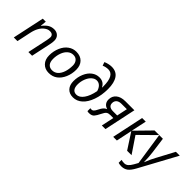

<svg xmlns="http://www.w3.org/2000/svg" viewBox="85 -1787 3043 3043"><g transform="rotate(45 1607.0 -265.0)"><path d="M438 -414.1Q438.5 -439.5 420.9 -457.5Q403.3 -476.1 362.3 -476.1Q321.3 -476.1 280.3 -446.8Q191.4 -383.8 160.2 -231.9L110.8 0H28.8L143.1 -535.2H210.9L200.2 -436H205.1Q252 -496.1 295.9 -520.5Q339.8 -544.9 393.6 -544.9Q448.2 -544.9 484.4 -510.7Q520.5 -476.6 520 -416Q520 -377.4 508.8 -328.1L439 0H356L428.2 -337.9Q438 -388.7 438 -414.1Z M1006.3 -347.2Q1005.9 -403.3 975.6 -438.5Q945.3 -473.6 892.6 -473.1Q839.8 -473.1 797.9 -437Q755.9 -401.4 732.4 -336.9Q709 -272.5 709 -201.2Q709 -129.9 740.2 -94.7Q771.5 -59.6 825.2 -60.1Q879.9 -60.1 920.4 -95.7Q960.9 -131.8 983.4 -197.3Q1005.9 -262.7 1006.3 -347.2ZM891.1 -542Q983.9 -542 1037.6 -487.3Q1091.3 -432.6 1091.3 -337.9Q1091.3 -244.1 1056.2 -162.6Q1021 -81.1 960.9 -36.6Q901.4 7.8 816.4 7.8Q731.4 7.8 678.2 -47.4Q625 -102.5 625 -196.8Q625 -291 660.6 -373Q696.3 -455.1 756.8 -498Q817.4 -542 891.1 -542Z M1369.1 -59.1Q1436 -59.1 1488.5 -133.1Q1541 -207 1564.9 -333Q1549.8 -387.7 1517.8 -418.5Q1485.8 -449.2 1441.9 -449.2Q1397.9 -449.2 1357.7 -413.3Q1317.4 -377.4 1293.7 -315.9Q1270 -254.4 1270 -189.5Q1270 -124.5 1295.7 -91.8Q1321.3 -59.1 1369.1 -59.1ZM1581.1 -456.1Q1581.1 -702.1 1446.3 -702.1Q1391.6 -702.1 1341.3 -679.2L1320.3 -738.8Q1347.7 -752.4 1386.5 -761.2Q1425.3 -770 1456.1 -770Q1560.5 -770 1612.3 -694.3Q1664.1 -618.7 1664.1 -478.5Q1664.1 -338.4 1623.5 -224.6Q1583 -110.8 1515.1 -50.5Q1447.3 9.8 1362.8 9.8Q1278.3 9.8 1232.2 -41.3Q1186 -92.3 1186 -181.2Q1186 -270 1219.5 -348.6Q1252.9 -427.2 1310.1 -470.2Q1367.2 -513.2 1437 -513.2Q1535.2 -513.2 1577.1 -428.2H1580.1L1581.1 -443.8Z M1979 -462.9Q1924.3 -462.9 1894.8 -437Q1865.2 -411.1 1865.2 -366.2Q1865.2 -284.2 1970.2 -284.2H2062L2100.1 -462.9ZM1979 -211.9Q1938 -211.9 1914.3 -194.8Q1890.6 -177.7 1862.8 -119.1Q1835 -60.5 1807.1 -27.3Q1779.3 5.9 1718.3 5.9Q1694.3 5.9 1680.2 0V-64.9Q1690.4 -62 1709 -62Q1727.5 -62 1744.1 -77.1Q1760.7 -92.3 1782.2 -136.2Q1803.7 -180.2 1824.5 -204.8Q1845.2 -229.5 1879.4 -243.2Q1834 -256.3 1809.6 -287.8Q1785.2 -319.3 1785.2 -366.2Q1785.2 -443.8 1841.1 -489.5Q1897 -535.2 1994.1 -535.2H2196.3L2083 0H2002L2047.4 -211.9Z M2648.9 -535.2H2752.9L2484.9 -271L2668 0H2568.8L2395 -267.1L2338.9 0H2256.8L2370.1 -535.2H2451.2L2396 -276.9Z M2885.3 -64H2888.2Q2935.5 -181.2 2968.3 -237.8L3127 -535.2H3213.9L2874 90.8Q2828.6 174.8 2784.2 207.5Q2739.7 240.2 2677.2 240.2Q2642.1 240.2 2608.9 230V164.1Q2639.6 172.9 2676.3 172.9Q2712.9 172.9 2741.2 148.4Q2769.5 124 2796.9 75.2L2834 8.8L2752.9 -535.2H2835L2871.1 -269Q2876 -235.4 2880.9 -169.9Q2885.7 -104.5 2885.3 -64Z"/></g></svg>

Font: OpenSans-Italic
Style: Italic
Weight: 400
Italic angle: -12°
Foundry: Ascender Corporation
Version: Version 1.10